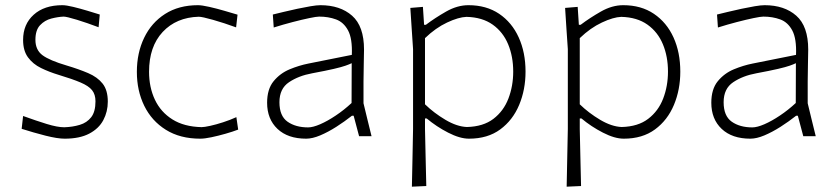

<svg xmlns="http://www.w3.org/2000/svg" viewBox="-20 -525 3220 740"><path d="M229 9.5Q201.5 9.5 155.2 -2.2Q109 -14 63.5 -28.5L69 -78Q118.5 -60 160 -47.2Q201.5 -34.5 227.5 -34.5Q260 -35.5 287.5 -43.8Q315 -52 331.5 -73.2Q348 -94.5 348 -134.5Q348 -161 334.8 -177.5Q321.5 -194 290.2 -207.2Q259 -220.5 206 -236.5Q169.5 -247.5 138.2 -262.8Q107 -278 88 -303.8Q69 -329.5 69 -371Q69 -431.5 109.8 -468.2Q150.5 -505 220.5 -505Q235.5 -505 262.2 -498.5Q289 -492 317.2 -483.5Q345.5 -475 364.5 -469L360 -420Q316.5 -436.5 276.5 -448.8Q236.5 -461 225 -461Q203 -460 177.8 -453.5Q152.5 -447 134.5 -428Q116.5 -409 116.5 -371.5Q116.5 -332.5 143.8 -312.2Q171 -292 237 -272.5Q284 -258.5 319.8 -243.2Q355.5 -228 375.5 -202.8Q395.5 -177.5 395.5 -133.5Q395.5 -94.5 378.2 -62Q361 -29.5 324 -10Q287 9.5 229 9.5Z M752 9.5Q674 9.5 619.2 -24.8Q564.5 -59 536 -117.2Q507.5 -175.5 507.5 -248Q507.5 -321 535.5 -379.2Q563.5 -437.5 616.2 -471.2Q669 -505 743 -505Q758 -505 786.8 -498.5Q815.5 -492 845.5 -483.2Q875.5 -474.5 895.5 -468.5L890 -419.5Q843.5 -436.5 801.2 -448.5Q759 -460.5 746 -460.5Q659.5 -458 607 -401.8Q554.5 -345.5 554.5 -248.5Q554.5 -188.5 577 -140.8Q599.5 -93 644.5 -64.8Q689.5 -36.5 757 -35Q767.5 -35 790.2 -40Q813 -45 840 -53.8Q867 -62.5 891 -73.5L898 -25.5Q877 -17.5 849 -9.5Q821 -1.5 794.8 4Q768.5 9.5 752 9.5Z M1160 9.5Q1089.5 9.5 1049.5 -28.2Q1009.5 -66 1009.5 -129Q1009.5 -181.5 1034.5 -212Q1059.5 -242.5 1096.2 -257.8Q1133 -273 1168.5 -280L1336 -313.5Q1338.5 -376 1321.5 -407.8Q1304.5 -439.5 1275 -450.2Q1245.5 -461 1210 -461Q1199.5 -461 1172 -455.2Q1144.5 -449.5 1108 -440Q1071.5 -430.5 1035 -419L1031.5 -469Q1048 -473 1073.5 -479.2Q1099 -485.5 1126.2 -491.2Q1153.5 -497 1177.2 -501Q1201 -505 1215 -505Q1291 -505 1337 -464.5Q1383 -424 1383 -334Q1383 -312.5 1382 -278.5Q1381 -244.5 1381 -211V-127Q1388.5 -95 1395.8 -65.8Q1403 -36.5 1412 0H1364L1343 -79H1336.5Q1308 -56.5 1276.2 -36.2Q1244.5 -16 1214.2 -3.2Q1184 9.5 1160 9.5ZM1167.5 -34Q1186 -34 1214.2 -46.2Q1242.5 -58.5 1274.2 -79.8Q1306 -101 1335 -128L1335.5 -281.5Q1326.5 -277 1311.5 -271.8Q1296.5 -266.5 1266.5 -259.5Q1236.5 -252.5 1183 -242.5Q1131 -233 1094 -208.2Q1057 -183.5 1057 -131Q1057 -78 1088.2 -56Q1119.5 -34 1167.5 -34Z M1567.5 194.5Q1568.5 138.5 1569.8 85.5Q1571 32.5 1572 -28.5V-335.5Q1569.5 -372.5 1566.8 -413.5Q1564 -454.5 1561.5 -494.5L1610 -498.5L1614.5 -429.5H1621.5Q1656.5 -456 1699.5 -480.5Q1742.5 -505 1785.5 -505Q1854.5 -505 1903.8 -471.8Q1953 -438.5 1979.2 -380.8Q2005.5 -323 2005.5 -249Q2005.5 -179.5 1981 -120.8Q1956.5 -62 1908 -26.2Q1859.5 9.5 1787.5 9.5Q1752.5 9.5 1707.2 -13.8Q1662 -37 1624.5 -68.5H1618V-27Q1619.5 33 1620.5 84.5Q1621.5 136 1623 192ZM1779.5 -35.5Q1842.5 -37 1881.8 -67Q1921 -97 1939.5 -145.2Q1958 -193.5 1958 -249Q1958 -307 1938.5 -354.2Q1919 -401.5 1879 -430Q1839 -458.5 1778 -460Q1747.5 -459 1703.2 -438.2Q1659 -417.5 1618 -378V-123Q1652.5 -89.5 1696.8 -63.2Q1741 -37 1779.5 -35.5Z M2164 194.5Q2165 138.5 2166.2 85.5Q2167.5 32.5 2168.5 -28.5V-335.5Q2166 -372.5 2163.2 -413.5Q2160.5 -454.5 2158 -494.5L2206.5 -498.5L2211 -429.5H2218Q2253 -456 2296 -480.5Q2339 -505 2382 -505Q2451 -505 2500.2 -471.8Q2549.5 -438.5 2575.8 -380.8Q2602 -323 2602 -249Q2602 -179.5 2577.5 -120.8Q2553 -62 2504.5 -26.2Q2456 9.5 2384 9.5Q2349 9.5 2303.8 -13.8Q2258.5 -37 2221 -68.5H2214.5V-27Q2216 33 2217 84.5Q2218 136 2219.5 192ZM2376 -35.5Q2439 -37 2478.2 -67Q2517.5 -97 2536 -145.2Q2554.5 -193.5 2554.5 -249Q2554.5 -307 2535 -354.2Q2515.5 -401.5 2475.5 -430Q2435.5 -458.5 2374.5 -460Q2344 -459 2299.8 -438.2Q2255.5 -417.5 2214.5 -378V-123Q2249 -89.5 2293.2 -63.2Q2337.5 -37 2376 -35.5Z M2872 9.5Q2801.5 9.5 2761.5 -28.2Q2721.5 -66 2721.5 -129Q2721.5 -181.5 2746.5 -212Q2771.5 -242.5 2808.2 -257.8Q2845 -273 2880.5 -280L3048 -313.5Q3050.5 -376 3033.5 -407.8Q3016.5 -439.5 2987 -450.2Q2957.5 -461 2922 -461Q2911.5 -461 2884 -455.2Q2856.5 -449.5 2820 -440Q2783.5 -430.5 2747 -419L2743.5 -469Q2760 -473 2785.5 -479.2Q2811 -485.5 2838.2 -491.2Q2865.5 -497 2889.2 -501Q2913 -505 2927 -505Q3003 -505 3049 -464.5Q3095 -424 3095 -334Q3095 -312.5 3094 -278.5Q3093 -244.5 3093 -211V-127Q3100.5 -95 3107.8 -65.8Q3115 -36.5 3124 0H3076L3055 -79H3048.5Q3020 -56.5 2988.2 -36.2Q2956.5 -16 2926.2 -3.2Q2896 9.5 2872 9.5ZM2879.5 -34Q2898 -34 2926.2 -46.2Q2954.5 -58.5 2986.2 -79.8Q3018 -101 3047 -128L3047.5 -281.5Q3038.5 -277 3023.5 -271.8Q3008.5 -266.5 2978.5 -259.5Q2948.5 -252.5 2895 -242.5Q2843 -233 2806 -208.2Q2769 -183.5 2769 -131Q2769 -78 2800.2 -56Q2831.5 -34 2879.5 -34Z"/></svg>

Font: Commissioner Loud ExtraLight
Style: Regular
Weight: 200
Designer: Kostas Bartsokas
Foundry: Kostas Bartsokas
Version: Version 1.000; ttfautohint (v1.8.3)